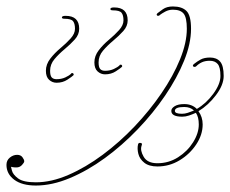

<svg xmlns="http://www.w3.org/2000/svg" viewBox="-66 -565 712 594"><path d="M469 -545Q497 -545 511 -531Q525 -517 525 -476Q525 -430 503.5 -377Q482 -324 445 -269.5Q408 -215 360 -165Q312 -115 258.5 -76Q205 -37 150 -14Q95 9 45 9Q2 9 -22 -9Q-46 -27 -46 -55Q-46 -69 -35.5 -77.5Q-25 -86 -13 -86Q-2 -86 3.5 -78.5Q9 -71 9 -66Q9 -62 2 -54.5Q-5 -47 -15 -47Q-23 -47 -27.5 -48Q-32 -49 -32 -49Q-32 -49 -29 -37Q-26 -25 -10 -13Q6 -1 45 -1Q93 -1 146 -24Q199 -47 251.5 -86Q304 -125 350.5 -174Q397 -223 433.5 -276.5Q470 -330 491 -381.5Q512 -433 512 -476Q512 -511 502 -523Q492 -535 469 -535Q456 -535 445 -529Q434 -523 429 -519Q427 -516 423 -516Q420 -516 419 -518.5Q418 -521 421 -524Q426 -528 438 -536.5Q450 -545 469 -545ZM287 -542Q329 -542 329 -502Q329 -484 315.5 -469Q302 -454 284 -439Q266 -424 252.5 -408Q239 -392 239 -372Q239 -357 244 -351.5Q249 -346 259 -346Q274 -346 286 -351.5Q298 -357 304 -363Q304 -365 308 -365Q310 -365 311.5 -362.5Q313 -360 311 -358Q307 -354 292.5 -344.5Q278 -335 259 -335Q246 -335 236 -344Q226 -353 226 -372Q226 -392 239.5 -409.5Q253 -427 271 -442Q289 -457 302.5 -472Q316 -487 316 -502Q316 -518 310 -525.5Q304 -533 283 -533Q275 -533 275.5 -537.5Q276 -542 287 -542ZM137 -516Q179 -516 179 -476Q179 -458 165.5 -443Q152 -428 134 -413Q116 -398 102.5 -382Q89 -366 89 -346Q89 -331 94 -325.5Q99 -320 109 -320Q124 -320 136 -325.5Q148 -331 154 -337Q154 -339 158 -339Q160 -339 161.5 -336.5Q163 -334 161 -332Q157 -328 142.5 -318.5Q128 -309 109 -309Q96 -309 86 -318Q76 -327 76 -346Q76 -366 89.5 -383.5Q103 -401 121 -416Q139 -431 152.5 -446Q166 -461 166 -476Q166 -492 160 -499.5Q154 -507 133 -507Q125 -507 125.5 -511.5Q126 -516 137 -516ZM584 -387Q604 -387 615 -374.5Q626 -362 626 -330Q626 -302 602 -270.5Q578 -239 548 -221Q561 -203 561 -180Q561 -148 541 -118Q521 -88 489.5 -69Q458 -50 421 -50Q395 -50 380.5 -61.5Q366 -73 362 -89Q358 -105 361 -118Q362 -123 367 -123Q376 -123 372 -114Q367 -100 378.5 -80Q390 -60 421 -60Q456 -60 485 -78.5Q514 -97 531.5 -125Q549 -153 549 -180Q549 -203 540 -216Q529 -211 518.5 -207.5Q508 -204 498 -204Q464 -204 464 -222Q464 -230 474.5 -236.5Q485 -243 504 -243Q528 -243 543 -228Q572 -245 594 -275Q616 -305 616 -330Q616 -357 607.5 -367Q599 -377 583 -377Q569 -377 559 -372.5Q549 -368 541 -360Q539 -358 536 -358Q532 -358 531 -361Q530 -364 534 -367Q544 -375 555 -381Q566 -387 584 -387ZM497 -213Q506 -213 515 -216Q524 -219 534 -223Q523 -234 504 -234Q475 -234 475 -222Q475 -213 497 -213Z"/></svg>

Font: Kapakana Light
Style: Regular
Weight: 300
Designer: Kyosuke Nagai
Version: Version 1.000